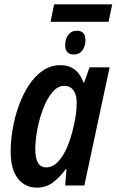

<svg xmlns="http://www.w3.org/2000/svg" viewBox="-20 -851 535 881"><path d="M212 -751 228 -831H495L478 -751ZM319 -601Q279 -601 279 -644Q279 -671 293 -690.5Q307 -710 333 -710Q372 -710 372 -667Q372 -639 358 -620Q344 -601 319 -601ZM149 10Q95 10 62 -32Q29 -74 29 -156Q29 -204 38 -258Q47 -312 65.5 -364Q84 -416 111.5 -458.5Q139 -501 175.5 -526.5Q212 -552 257 -552Q335 -552 363 -472H366L391 -542H483L367 0H279L285 -75H282Q254 -37 222.5 -13.5Q191 10 149 10ZM192 -83Q222 -83 246 -108.5Q270 -134 287 -173.5Q304 -213 314 -255Q324 -295 328 -324.5Q332 -354 332 -381Q332 -416 317 -436.5Q302 -457 275 -457Q245 -457 220.5 -428Q196 -399 178.5 -353.5Q161 -308 151.5 -258Q142 -208 142 -166Q142 -83 192 -83Z"/></svg>

Font: Noto Sans Condensed SemiBold
Style: Italic
Weight: 600
Width: 3
Italic angle: -12°
Designer: Monotype Design Team
Foundry: Monotype Imaging Inc.
Version: Version 2.013; ttfautohint (v1.8.4.7-5d5b)